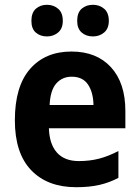

<svg xmlns="http://www.w3.org/2000/svg" viewBox="-20 -771 582 801"><path d="M278 -556Q383 -556 443 -490.5Q503 -425 503 -308V-236H184Q186 -170 217.5 -134.5Q249 -99 309 -99Q354 -99 393 -109Q432 -119 474 -141V-29Q436 -9 394.5 0.5Q353 10 298 10Q178 10 110 -61Q42 -132 42 -269Q42 -411 105.5 -483.5Q169 -556 278 -556ZM279 -451Q240 -451 215 -423Q190 -395 187 -333H370Q369 -386 347 -418.5Q325 -451 279 -451ZM111 -684Q111 -718 129.5 -734.5Q148 -751 176 -751Q203 -751 222.5 -734.5Q242 -718 242 -684Q242 -652 222.5 -635.5Q203 -619 176 -619Q148 -619 129.5 -635Q111 -651 111 -684ZM302 -684Q302 -718 320.5 -734.5Q339 -751 368 -751Q395 -751 414.5 -734.5Q434 -718 434 -684Q434 -652 414.5 -635.5Q395 -619 368 -619Q339 -619 320.5 -635.5Q302 -652 302 -684Z"/></svg>

Font: Noto Sans Devanagari UI SemiCondensed
Style: Bold
Weight: 700
Width: 4
Designer: Jelle Bosma - Monotype Design Team
Foundry: Monotype Imaging Inc.
Version: Version 2.004; ttfautohint (v1.8.4.7-5d5b)